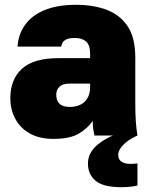

<svg xmlns="http://www.w3.org/2000/svg" viewBox="-20 -564 620 799"><path d="M202 14Q145 14 105 -8Q65 -30 44 -69Q23 -108 23 -155Q23 -234 71.5 -278Q120 -322 223 -322H355V-340Q355 -377 338 -391.5Q321 -406 292 -406Q264 -406 250.5 -397Q237 -388 235 -370H53Q56 -420 83.5 -459.5Q111 -499 164.5 -521.5Q218 -544 297 -544Q370 -544 425.5 -522.5Q481 -501 512 -453.5Q543 -406 543 -325V-135Q543 -93 545 -61.5Q547 -30 552 0H373Q370 -14 368 -27Q366 -40 366 -61Q345 -30 308 -8Q271 14 202 14ZM270 -119Q296 -119 315 -128.5Q334 -138 344.5 -156.5Q355 -175 355 -200V-216H267Q241 -216 227.5 -203Q214 -190 214 -170Q214 -146 227.5 -132.5Q241 -119 270 -119ZM485 215Q409 215 377.5 188Q346 161 346 117Q346 92 357 72.5Q368 53 385.5 38.5Q403 24 420 14.5Q437 5 450 0H552Q525 12 507.5 26Q490 40 481 53.5Q472 67 472 81Q472 100 486 109Q500 118 522 118Q530 118 536 117.5Q542 117 552 116V208Q540 211 522.5 213Q505 215 485 215Z"/></svg>

Font: Golos Text ExtraBold
Style: Regular
Weight: 800
Designer: A.Korolkova, Vitaly Kuzmin
Foundry: ParaType Ltd
Version: Version 2.004